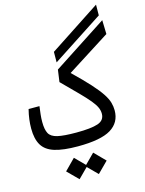

<svg xmlns="http://www.w3.org/2000/svg" viewBox="-145 -891 886 1175"><g transform="rotate(-15 298.5 -303.0)"><path d="M252 2.9Q159.2 2.9 104.7 -14.2Q50.3 -31.2 26.6 -70.6Q2.9 -109.9 2.9 -176.3Q2.9 -204.1 6.6 -233.6Q10.3 -263.2 18.6 -295.9H87.4Q83.5 -266.1 81.1 -244.1Q78.6 -222.2 78.6 -197.3Q78.6 -149.9 92 -124.8Q105.5 -99.6 145.5 -90.3Q185.5 -81.1 264.2 -81.1Q357.9 -81.1 401.1 -95.7Q444.3 -110.4 444.3 -152.8Q444.3 -172.9 435.3 -192.9Q426.3 -212.9 404.3 -239.7Q382.3 -266.6 343 -306.4Q303.7 -346.2 243.7 -406.2L254.4 -482.9L594.7 -704.6L597.2 -616.2L324.2 -442.4Q389.6 -379.4 429.7 -335Q469.7 -290.5 490.5 -258.8Q511.2 -227.1 518.3 -201.9Q525.4 -176.8 525.4 -152.3Q525.4 -75.2 461.2 -36.1Q397 2.9 252 2.9ZM258.3 -527.3 258.8 -593.8 582.5 -806.2 582 -738.3ZM331.1 199.7 270 138.7 209 199.7 141.6 132.3 209 64 270 125.5 331.1 64 398.4 132.3Z"/></g></svg>

Font: Cascadia Code NF SemiLight
Style: Regular
Weight: 350
Monospace: yes
Designer: Aaron Bell
Foundry: Saja Typeworks
Version: Version 2404.023; ttfautohint (v1.8.4)